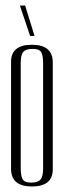

<svg xmlns="http://www.w3.org/2000/svg" viewBox="-20 -670 232 695"><path d="M171 -57Q171 5 95.5 5Q20 5 20 -59V-446Q20 -508 95.5 -508Q171 -508 171 -444ZM136 -440Q136 -470 129 -481.5Q122 -493 98 -493Q74 -493 64.5 -482.5Q55 -472 55 -443V-62Q55 -33 62 -21Q69 -9 93 -9Q117 -9 126.5 -20Q136 -31 136 -60ZM71 -650 105 -540H89L52 -650Z"/></svg>

Font: Dorsa
Style: Regular
Weight: 400
Version: Version 1.002